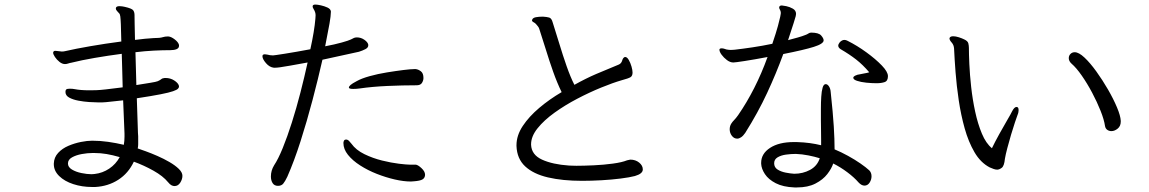

<svg xmlns="http://www.w3.org/2000/svg" viewBox="-20 -793 5040 842"><path d="M383 27Q340 27 301.5 14.5Q263 2 239.5 -21Q216 -44 216 -73V-76Q217 -103 235 -122.5Q253 -142 280 -153.5Q307 -165 335 -170.5Q363 -176 384 -176Q419 -176 454 -171Q489 -166 523 -158Q526 -175 526 -194V-207L520 -353Q497 -350 478 -348.5Q459 -347 445 -345Q441 -345 437 -344.5Q433 -344 429 -344H409Q395 -344 371.5 -345.5Q348 -347 324 -351.5Q300 -356 283.5 -365Q267 -374 267 -390Q267 -398 271 -401Q275 -404 286 -404Q298 -404 308 -402Q333 -397 373 -397Q387 -397 402.5 -397.5Q418 -398 444.5 -401Q471 -404 518 -410Q517 -449 516 -486Q515 -523 514 -557Q453 -549 395 -539Q337 -529 293 -518Q286 -517 279 -514.5Q272 -512 265 -512Q253 -512 241 -521.5Q229 -531 221 -543Q213 -555 213 -562Q213 -566 217 -569Q219 -570 224 -570Q230 -570 238 -568.5Q246 -567 251 -567Q255 -567 259 -567.5Q263 -568 267 -569Q310 -579 376.5 -590.5Q443 -602 512 -611Q511 -660 510 -685.5Q509 -711 507.5 -721.5Q506 -732 502 -735Q498 -740 493 -745Q488 -750 488 -756V-757Q489 -766 504 -766Q510 -766 516.5 -765Q523 -764 527 -763Q558 -756 564 -748Q570 -740 570 -726V-721Q570 -715 570.5 -687Q571 -659 572 -618Q595 -621 615.5 -623Q636 -625 654 -626Q661 -626 667 -626.5Q673 -627 678 -627Q688 -628 696 -630.5Q704 -633 714 -633H719Q731 -632 746.5 -620Q762 -608 765 -596V-592Q765 -582 754.5 -577.5Q744 -573 727 -573Q694 -573 654.5 -571Q615 -569 574 -564L578 -420Q615 -426 640 -430Q665 -434 672 -437Q683 -442 687.5 -446Q692 -450 702 -451H706Q727 -451 743.5 -440.5Q760 -430 764 -419Q764 -418 764.5 -416.5Q765 -415 765 -413Q765 -409 760.5 -404Q756 -399 739 -393Q722 -387 684 -379.5Q646 -372 580 -362Q582 -312 583 -271Q584 -230 585 -210Q586 -203 586 -195.5Q586 -188 586 -180Q586 -170 586 -160.5Q586 -151 584 -142Q596 -138 619.5 -129.5Q643 -121 670.5 -109Q698 -97 723 -82.5Q748 -68 764 -52.5Q780 -37 780 -22Q780 -7 770.5 8Q761 23 745 23Q739 23 732 19.5Q725 16 717 6Q695 -21 653 -44.5Q611 -68 567 -84Q543 -33 498.5 -4.5Q454 24 398 27ZM385 -122Q364 -122 339 -117.5Q314 -113 296 -103Q278 -93 278 -76Q278 -60 295.5 -49.5Q313 -39 337.5 -34Q362 -29 381 -29Q385 -29 388.5 -29.5Q392 -30 395 -30Q430 -34 459 -53.5Q488 -73 505 -104Q474 -113 447.5 -117.5Q421 -122 394 -122Z M1595 -594Q1595 -584 1582.5 -577.5Q1570 -571 1554 -566L1394 -531Q1375 -447 1350.5 -354Q1326 -261 1298 -173.5Q1270 -86 1240 -18Q1230 3 1222 12.5Q1214 22 1199 22Q1183 22 1175.5 10Q1168 -2 1168 -19Q1168 -45 1182 -68Q1200 -95 1220 -144Q1240 -193 1260 -256Q1280 -319 1297.5 -387Q1315 -455 1329 -519Q1280 -510 1251.5 -505Q1223 -500 1208.5 -498Q1194 -496 1186 -496H1181Q1162 -498 1146.5 -516Q1131 -534 1131 -546Q1131 -553 1136 -554Q1138 -555 1141 -555Q1146 -555 1152.5 -553.5Q1159 -552 1164 -551Q1168 -551 1171 -550.5Q1174 -550 1177 -550Q1182 -550 1229.5 -557.5Q1277 -565 1341 -577Q1350 -618 1355.5 -651.5Q1361 -685 1363 -710Q1363 -713 1363.5 -717.5Q1364 -722 1364 -726Q1364 -733 1362 -739Q1360 -746 1355.5 -753Q1351 -760 1351 -765Q1351 -773 1363 -773Q1372 -773 1387.5 -769.5Q1403 -766 1416 -760Q1429 -754 1431 -744V-740Q1431 -724 1425 -689.5Q1419 -655 1406 -590Q1448 -598 1478.5 -606.5Q1509 -615 1519 -620L1533 -627Q1536 -628 1539 -628.5Q1542 -629 1545 -629Q1563 -629 1578 -618.5Q1593 -608 1595 -597ZM1803 -490Q1814 -489 1825.5 -480.5Q1837 -472 1837 -451Q1837 -440 1830.5 -429.5Q1824 -419 1807 -419Q1746 -419 1679 -416Q1612 -413 1557 -405Q1550 -404 1543 -403.5Q1536 -403 1529 -403Q1510 -403 1510 -409Q1510 -414 1517.5 -420.5Q1525 -427 1544 -437Q1565 -449 1601 -459Q1637 -469 1677 -475.5Q1717 -482 1749.5 -486Q1782 -490 1797 -490ZM1844 -25Q1843 -12 1832.5 -6Q1822 0 1796 2Q1792 2 1789 2.5Q1786 3 1782 3Q1750 3 1711 -6Q1672 -15 1632.5 -30.5Q1593 -46 1559.5 -67.5Q1526 -89 1506 -114Q1486 -139 1486 -166Q1486 -171 1488.5 -176Q1491 -181 1498 -181Q1505 -181 1511 -174.5Q1517 -168 1521 -163Q1541 -135 1578 -117Q1615 -99 1655.5 -89Q1696 -79 1729.5 -75Q1763 -71 1776 -71H1803Q1813 -70 1828.5 -55.5Q1844 -41 1844 -27Z M2744 -93Q2767 -93 2783 -80Q2799 -67 2799 -50Q2799 -31 2764 -21Q2741 -15 2701.5 -10Q2662 -5 2617.5 -2.5Q2573 0 2533 0Q2447 0 2383 -15Q2319 -30 2283 -63.5Q2247 -97 2245 -153V-156Q2245 -199 2272.5 -240.5Q2300 -282 2345 -320Q2390 -358 2443 -389Q2423 -430 2406 -478Q2389 -526 2374 -575Q2359 -624 2345 -666Q2344 -671 2339 -677.5Q2334 -684 2331 -687Q2327 -692 2320 -695.5Q2313 -699 2313 -704Q2313 -705 2313.5 -705.5Q2314 -706 2314 -707Q2317 -715 2330 -717.5Q2343 -720 2361 -720Q2378 -719 2388.5 -716Q2399 -713 2404 -694Q2417 -654 2432.5 -602.5Q2448 -551 2465 -502.5Q2482 -454 2499 -421Q2549 -449 2594.5 -468.5Q2640 -488 2694 -510Q2705 -515 2708.5 -527.5Q2712 -540 2720 -543H2722Q2730 -543 2737.5 -530Q2745 -517 2749.5 -501Q2754 -485 2754 -475Q2754 -460 2745 -454.5Q2736 -449 2706 -441Q2668 -430 2616.5 -409Q2565 -388 2511.5 -360Q2458 -332 2412 -299Q2366 -266 2337.5 -230.5Q2309 -195 2309 -160V-158Q2311 -114 2357 -93Q2403 -72 2475 -67Q2480 -67 2489 -66.5Q2498 -66 2508 -66Q2539 -66 2583 -68Q2627 -70 2667.5 -75.5Q2708 -81 2730 -90Z M3404 -740Q3403 -746 3400 -751Q3397 -756 3397 -760Q3397 -763 3398 -764Q3400 -769 3409 -769Q3413 -769 3428 -766Q3443 -763 3457 -755Q3471 -747 3471 -732Q3471 -729 3469.5 -722Q3468 -715 3460.5 -692Q3453 -669 3436 -617Q3459 -623 3478.5 -628.5Q3498 -634 3513 -640Q3519 -642 3525 -646Q3531 -650 3537 -650Q3570 -650 3581 -637.5Q3592 -625 3592 -616Q3592 -601 3549 -587.5Q3506 -574 3415 -556Q3384 -471 3344 -385Q3304 -299 3248 -210Q3239 -197 3230 -191Q3221 -185 3213 -185Q3199 -185 3189.5 -197.5Q3180 -210 3180 -226Q3180 -240 3187 -251Q3192 -259 3199.5 -266.5Q3207 -274 3217 -288Q3255 -343 3287.5 -407Q3320 -471 3346 -543Q3288 -532 3246 -525.5Q3204 -519 3196 -519Q3182 -519 3168 -529.5Q3154 -540 3144.5 -553Q3135 -566 3135 -575Q3135 -581 3145 -581Q3150 -581 3155 -579.5Q3160 -578 3166 -576Q3171 -575 3176 -574.5Q3181 -574 3185 -574Q3190 -574 3194.5 -574.5Q3199 -575 3202 -575Q3237 -579 3280.5 -585.5Q3324 -592 3367 -601Q3384 -651 3391.5 -679Q3399 -707 3401.5 -719Q3404 -731 3404 -733ZM3792 -476Q3764 -509 3734.5 -532Q3705 -555 3667 -577Q3656 -584 3656 -593Q3656 -599 3663 -608Q3673 -618 3683 -618Q3687 -618 3690 -617Q3693 -616 3697 -614Q3739 -593 3779.5 -563.5Q3820 -534 3847 -506Q3874 -478 3874 -459Q3874 -438 3859.5 -433Q3845 -428 3824 -428Q3802 -428 3778.5 -430.5Q3755 -433 3738.5 -438.5Q3722 -444 3722 -452Q3722 -457 3731 -461.5Q3740 -466 3750 -467Q3757 -469 3770 -471Q3783 -473 3792 -476ZM3464 29Q3414 27 3382 10.5Q3350 -6 3334.5 -29.5Q3319 -53 3318 -75V-79Q3318 -119 3357 -144.5Q3396 -170 3461 -170H3474Q3505 -169 3531 -165.5Q3557 -162 3581 -156V-179Q3581 -202 3580.5 -226Q3580 -250 3580 -266V-317Q3580 -344 3581.5 -368.5Q3583 -393 3587.5 -408.5Q3592 -424 3601 -424Q3609 -424 3615.5 -414Q3622 -404 3623 -389Q3633 -296 3636.5 -238.5Q3640 -181 3640 -138Q3669 -126 3699 -109.5Q3729 -93 3753.5 -76Q3778 -59 3792 -46Q3802 -36 3802 -20Q3802 -5 3793.5 8Q3785 21 3771 21Q3758 21 3745 7Q3726 -15 3696 -37.5Q3666 -60 3634 -76Q3627 -54 3608 -29.5Q3589 -5 3556 12Q3523 29 3475 29ZM3575 -99Q3553 -106 3525 -111.5Q3497 -117 3470 -118Q3449 -118 3427 -115Q3405 -112 3390 -103Q3375 -94 3375 -77Q3375 -59 3390 -49.5Q3405 -40 3425.5 -36Q3446 -32 3463 -31Q3501 -31 3532.5 -48Q3564 -65 3575 -99Z M4144 -626Q4147 -634 4160 -634Q4171 -634 4185 -629.5Q4199 -625 4209 -620Q4224 -613 4226.5 -603Q4229 -593 4229 -583Q4229 -557 4231 -511.5Q4233 -466 4239 -411.5Q4245 -357 4256.5 -303.5Q4268 -250 4286 -207Q4304 -164 4330 -143Q4343 -170 4362 -204.5Q4381 -239 4397.5 -267Q4414 -295 4418 -304Q4428 -324 4438 -324Q4447 -324 4447 -310Q4447 -306 4446 -300.5Q4445 -295 4442 -288Q4439 -280 4431 -256.5Q4423 -233 4414 -202.5Q4405 -172 4397.5 -143.5Q4390 -115 4387 -97Q4384 -65 4373 -57Q4362 -49 4353 -49Q4346 -49 4337.5 -52Q4329 -55 4320 -59Q4280 -80 4253.5 -125.5Q4227 -171 4210.5 -230Q4194 -289 4184.5 -353Q4175 -417 4170.5 -476Q4166 -535 4164 -580Q4163 -596 4153.5 -606.5Q4144 -617 4144 -624ZM4895 -260Q4895 -240 4881.5 -229Q4868 -218 4854 -218Q4844 -218 4836 -223.5Q4828 -229 4826 -240Q4822 -268 4806.5 -307Q4791 -346 4769.5 -386.5Q4748 -427 4724 -461.5Q4700 -496 4679 -514Q4667 -525 4667 -538Q4667 -549 4674.5 -556.5Q4682 -564 4693 -564Q4711 -564 4736 -540.5Q4761 -517 4788 -479.5Q4815 -442 4839 -400.5Q4863 -359 4878.5 -322Q4894 -285 4895 -263Z"/></svg>

Font: Moon Stars Kai HW
Style: Regular
Weight: 400
Designer: GuiWonder
Version: Version 1.101